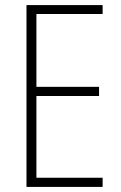

<svg xmlns="http://www.w3.org/2000/svg" viewBox="-20 -734 475 754"><path d="M383 0H84V-714H383V-679H123V-393H369V-357H123V-36H383Z"/></svg>

Font: Noto Sans Sinhala Condensed ExtraLight
Style: Regular
Weight: 200
Width: 3
Designer: Jelle Bosma - Monotype Design Team
Foundry: Monotype Imaging Inc.
Version: Version 2.006; ttfautohint (v1.8.4.7-5d5b)